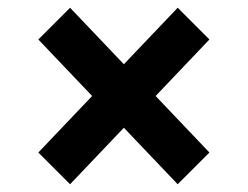

<svg xmlns="http://www.w3.org/2000/svg" viewBox="-20 -547 640 496"><path d="M300 -217 161 -71 79 -153 218 -299 79 -445 161 -527 300 -381 439 -527 521 -445 382 -299 521 -153 439 -71Z"/></svg>

Font: IBM Plex Sans Devanagari
Style: Bold
Weight: 700
Designer: Mike Abbink, Paul van der Laan, Pieter van Rosmalen, Erin McLaughlin
Foundry: Bold Monday
Version: Version 1.1